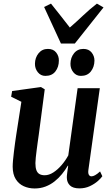

<svg xmlns="http://www.w3.org/2000/svg" viewBox="-20 -1030 616 1060"><path d="M171 10.5Q138.5 10.5 111 -2Q83.5 -14.5 67 -40.8Q50.5 -67 50 -109Q50 -125 52 -146.8Q54 -168.5 57 -193Q60 -217.5 63.2 -241.2Q66.5 -265 69.5 -284.5L98 -468L41.5 -496L47 -527.5L206 -549.5L227 -537L194 -286Q191 -266 188 -243.5Q185 -221 182.2 -199.8Q179.5 -178.5 177.5 -160.2Q175.5 -142 175.5 -129.5Q175.5 -105 181 -90.2Q186.5 -75.5 198 -69Q209.5 -62.5 226.5 -62.5Q250.5 -62.5 274.5 -78Q298.5 -93.5 320 -118.5Q341.5 -143.5 357 -172L408.5 -543H531L468 -92Q465.5 -74 470.5 -65.2Q475.5 -56.5 485 -56.5Q494 -56.5 505.2 -62.8Q516.5 -69 532.5 -83.5L545 -57Q537.5 -46 519.8 -30.2Q502 -14.5 476 -2.2Q450 10 418.5 10Q383 10 366.2 -6.2Q349.5 -22.5 349 -48.5Q348.5 -52 349.2 -59.5Q350 -67 351.2 -76.8Q352.5 -86.5 353.8 -96.5Q355 -106.5 356.5 -114.5L354.5 -115.5Q340.5 -91.5 322.2 -69Q304 -46.5 281.2 -28.5Q258.5 -10.5 231 0Q203.5 10.5 171 10.5ZM230.5 -611Q205 -611 188.8 -631.2Q172.5 -651.5 173 -678.5Q173.5 -712 193 -736Q212.5 -760 244.5 -760Q274.5 -760 290 -740.2Q305.5 -720.5 305 -695.5Q305 -660.5 286 -635.8Q267 -611 230.5 -611ZM426.5 -611Q401 -611 384.8 -631.2Q368.5 -651.5 369 -678.5Q369.5 -712 388.8 -736Q408 -760 440.5 -760Q470 -760 485.8 -740.2Q501.5 -720.5 501.5 -695.5Q501 -660.5 481.8 -635.8Q462.5 -611 426.5 -611ZM316.5 -789.5 223.5 -991.5 261.5 -1010Q286.5 -979.5 312.5 -945.8Q338.5 -912 365.5 -878Q403.5 -911 438.8 -944.5Q474 -978 515 -1010L551.5 -989L393 -789.5Z"/></svg>

Font: Merriweather 60pt SemiBold
Style: Italic
Weight: 600
Italic angle: -7.8°
Version: Version 2.101